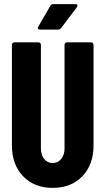

<svg xmlns="http://www.w3.org/2000/svg" viewBox="-20 -906 513 934"><path d="M38 -199V-688Q38 -693 41.5 -696.5Q45 -700 50 -700H167Q172 -700 175.5 -696.5Q179 -693 179 -688V-185Q179 -153 194.5 -133Q210 -113 236 -113Q262 -113 278 -133Q294 -153 294 -185V-688Q294 -693 297.5 -696.5Q301 -700 306 -700H423Q428 -700 431.5 -696.5Q435 -693 435 -688V-199Q435 -105 380.5 -48.5Q326 8 236 8Q147 8 92.5 -48.5Q38 -105 38 -199ZM166 -776 225 -878Q229 -886 240 -886H347Q357 -886 357 -879Q357 -876 354 -871L277 -769Q271 -762 263 -762H175Q168 -762 165 -766Q162 -770 166 -776Z"/></svg>

Font: Barlow Condensed
Style: Bold
Weight: 700
Width: 3
Designer: Jeremy Tribby
Foundry: Tribby Type
Version: Version 1.500